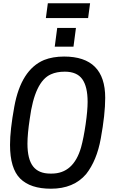

<svg xmlns="http://www.w3.org/2000/svg" viewBox="-20 -1136 697 1168"><path d="M528 -1026ZM516 -1026H259L271 -1116H528ZM442 -852ZM427 -852H313L328 -966H442ZM290 12Q165 12 103 -49.5Q41 -111 41 -255Q41 -345 67 -487Q108 -712 248 -771Q301 -792 370 -792Q620 -792 620 -541Q620 -440 593 -293Q569 -160 504 -77Q428 12 290 12ZM294 -80Q427 -80 473 -239Q489 -297 501 -380.5Q513 -464 513 -516Q513 -609 480.5 -654.5Q448 -700 374 -700Q325 -700 290 -684Q191 -641 161 -413Q147 -321 147 -262Q147 -168 181 -124Q215 -80 286 -80Z"/></svg>

Font: Tanohe Sans Medium
Style: Italic
Weight: 500
Designer: Village Type and Design LLC & Cristiano Sobral
Foundry: Cooper Hewitt Smithsonian Design Museum
Version: Version 1.00;September 29, 2021;FontCreator 13.0.0.2655 64-b